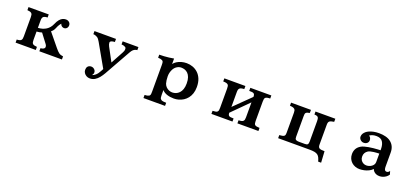

<svg xmlns="http://www.w3.org/2000/svg" viewBox="39 -1591 5922 2741"><g transform="rotate(20 3000.0 -220.5)"><path d="M730 -557.1Q748.5 -557.1 764.6 -549.3Q780.8 -541.5 790.8 -526.9Q800.8 -512.2 800.8 -492.2Q800.8 -473.6 793 -460Q785.2 -446.3 772.5 -438.7Q759.8 -431.2 745.1 -431.2Q729.5 -431.2 717 -438Q704.6 -444.8 697 -455.6Q689.5 -466.3 688 -477.1Q678.7 -470.2 664.3 -448.2Q649.9 -426.3 637.2 -394Q626.5 -367.7 614 -352.3Q601.6 -336.9 585.9 -325.2L746.1 -129.9Q764.2 -108.4 777.8 -93.5Q791.5 -78.6 805.2 -68.8Q818.8 -59.6 834.2 -54.4Q849.6 -49.3 870.1 -46.9V0H526.9V-46.9Q540.5 -48.3 549.8 -50.3Q559.1 -52.2 566.9 -56.2Q577.6 -60.5 584.2 -69.1Q590.8 -77.6 590.8 -87.9Q590.8 -97.2 588.1 -106.2Q585.4 -115.2 578.1 -125L472.2 -265.1Q452.6 -258.3 432.9 -255.4Q413.1 -252.4 393.1 -251V-124Q393.1 -103 396 -89.1Q398.9 -75.2 408.2 -65.9Q417 -57.1 432.6 -53.2Q448.2 -49.3 473.1 -46.9V0H166V-46.9Q214.4 -48.3 231 -64.9Q240.2 -74.2 243.2 -88.4Q246.1 -102.5 246.1 -124V-417Q246.1 -438 242.7 -451.9Q239.3 -465.8 230 -474.1Q220.2 -482.9 205.3 -487.3Q190.4 -491.7 166 -493.2V-540H473.1V-493.2Q427.2 -491.7 410.2 -476.1Q393.1 -460.4 393.1 -422.9V-307.1Q465.8 -311 516.6 -344Q567.4 -377 592.8 -436Q613.8 -485.4 636.5 -511.5Q659.2 -537.6 682.6 -547.4Q706.1 -557.1 730 -557.1Z M1168 -540H1495.1V-493.2Q1479.5 -493.2 1466.6 -490.5Q1453.6 -487.8 1443.8 -483.9Q1435.1 -480.5 1429.4 -474.4Q1423.8 -468.3 1423.8 -459Q1423.8 -445.3 1428 -432.4Q1432.1 -419.4 1439.9 -403.8L1548.8 -201.2L1649.9 -387.2Q1659.7 -404.3 1664.3 -418Q1668.9 -431.6 1668.9 -449.2Q1668.9 -469.2 1653.8 -478Q1642.1 -484.9 1627 -489Q1611.8 -493.2 1596.2 -493.2V-540H1835.9V-493.2Q1817.4 -493.2 1801.3 -485.4Q1785.2 -477.5 1773.9 -466.8Q1759.8 -453.6 1743.7 -425.8Q1727.5 -397.9 1702.1 -352.1L1520 -27.8Q1497.6 11.2 1470.7 44.7Q1443.8 78.1 1410.2 98.1Q1376.5 118.2 1334 118.2Q1306.6 118.2 1283.2 105.2Q1259.8 92.3 1245.8 70.8Q1231.9 49.3 1231.9 24.9Q1231.9 -6.8 1246.1 -24.9Q1254.9 -36.1 1268.3 -42.5Q1281.7 -48.8 1299.8 -48.8Q1316.9 -48.8 1332.5 -40.3Q1348.1 -31.7 1358.2 -17.1Q1368.2 -2.4 1368.2 15.1Q1368.2 29.3 1363.5 40.3Q1358.9 51.3 1350.1 62Q1372.6 56.6 1400.4 32.7Q1428.2 8.8 1452.1 -37.1L1471.2 -73.2L1275.9 -417Q1265.6 -435.5 1253.4 -451.4Q1241.2 -467.3 1229 -474.1Q1216.3 -481.4 1200.7 -487.1Q1185.1 -492.7 1168 -493.2Z M2370.1 -477.1Q2387.7 -501 2417 -519.8Q2446.3 -538.6 2483.9 -549.3Q2521.5 -560.1 2564 -560.1Q2612.3 -560.1 2657.2 -543.7Q2702.1 -527.3 2737.8 -493.9Q2773.4 -460.4 2794.2 -409.2Q2814.9 -357.9 2814.9 -288.1Q2814.9 -233.4 2800.5 -190.4Q2786.1 -147.5 2761 -115.7Q2735.8 -84 2703.1 -63.2Q2670.4 -42.5 2634 -32.2Q2597.7 -22 2561 -22Q2503.9 -22 2456.1 -37.6Q2408.2 -53.2 2380.9 -85.9V-12.2Q2380.9 10.3 2383.1 23.9Q2385.3 37.6 2390.1 45.4Q2395 53.2 2403.8 59.1Q2414.6 65.4 2432.6 68.6Q2450.7 71.8 2480 71.8V119.1H2151.9V71.8Q2172.4 71.8 2188.7 68.4Q2205.1 64.9 2215.8 59.1Q2225.1 53.7 2229.5 45.9Q2233.9 38.1 2235.4 24.2Q2236.8 10.3 2236.8 -12.2V-409.2Q2236.8 -442.9 2233.2 -457.8Q2229.5 -472.7 2215.8 -480Q2205.1 -485.8 2188.7 -489.5Q2172.4 -493.2 2151.9 -493.2V-540Q2185.1 -540 2222.4 -542.2Q2259.8 -544.4 2297.9 -549.1Q2335.9 -553.7 2370.1 -560.1ZM2513.2 -474.1Q2477.5 -474.1 2445.6 -453.6Q2413.6 -433.1 2395 -395Q2385.7 -376.5 2378.4 -351.1Q2371.1 -325.7 2371.1 -292Q2371.1 -262.2 2375 -232.9Q2378.9 -203.6 2384.8 -185.1Q2394.5 -156.2 2414.6 -136.2Q2434.6 -116.2 2459.7 -106.2Q2484.9 -96.2 2509.8 -96.2Q2537.6 -96.2 2564.5 -106.7Q2591.3 -117.2 2613.3 -139.9Q2635.3 -162.6 2648.2 -199Q2661.1 -235.4 2661.1 -287.1Q2661.1 -342.3 2647.9 -378.4Q2634.8 -414.6 2613.3 -435.5Q2591.8 -456.5 2565.7 -465.3Q2539.6 -474.1 2513.2 -474.1Z M3141.1 -540H3460.9V-493.2Q3410.2 -491.7 3392.1 -475.1Q3382.3 -465.8 3378.7 -452.1Q3375 -438.5 3375 -417V-190.9L3622.1 -433.1Q3622.1 -454.6 3617.9 -466.3Q3613.8 -478 3604 -483.9Q3594.2 -490.2 3577.4 -491.5Q3560.5 -492.7 3536.1 -493.2V-540H3855V-493.2Q3827.1 -492.7 3810.5 -489Q3793.9 -485.4 3784.2 -477.1Q3774.9 -468.8 3772 -453.9Q3769 -439 3769 -415V-120.1Q3769 -99.1 3772 -85.2Q3774.9 -71.3 3784.2 -63Q3793 -54.7 3810.1 -51.5Q3827.1 -48.3 3855 -46.9V0H3536.1V-46.9Q3564 -47.9 3580.6 -52Q3597.2 -56.2 3606 -64.9Q3615.7 -74.7 3618.9 -88.4Q3622.1 -102.1 3622.1 -123V-350.1L3375 -103Q3375 -84.5 3379.2 -73.2Q3383.3 -62 3393.1 -56.2Q3402.8 -49.8 3419.7 -48.8Q3436.5 -47.9 3460.9 -46.9V0H3141.1V-46.9Q3170.4 -47.9 3187.3 -51.3Q3204.1 -54.7 3212.9 -63Q3222.7 -72.3 3225.3 -86.4Q3228 -100.6 3228 -123V-415Q3228 -438 3225.1 -452.9Q3222.2 -467.8 3212.9 -476.1Q3203.6 -484.4 3186.8 -488.5Q3169.9 -492.7 3141.1 -493.2Z M4154.8 -540H4457V-493.2Q4433.6 -489.3 4420.2 -484.1Q4406.7 -479 4398.9 -470.2Q4392.6 -461.9 4390.9 -449.2Q4389.2 -436.5 4389.2 -417V-107.9Q4389.2 -94.2 4391.4 -84Q4393.6 -73.7 4399.9 -66.9Q4406.7 -60.5 4419.9 -56.9Q4433.1 -53.2 4455.1 -53.2H4542Q4572.8 -53.2 4583 -64.9Q4594.2 -78.1 4594.2 -107.9V-416Q4594.2 -437 4592 -450.7Q4589.8 -464.4 4584 -474.1Q4578.1 -483.9 4564.5 -488.8Q4550.8 -493.7 4525.9 -495.1V-540H4827.1V-493.2Q4800.8 -489.7 4784.7 -484.6Q4768.6 -479.5 4757.8 -471.2Q4748.5 -462.9 4744.9 -449.5Q4741.2 -436 4741.2 -416V-118.2Q4741.2 -98.6 4745.1 -85.7Q4749 -72.8 4759.8 -64.9Q4771 -57.6 4790.5 -54.7Q4810.1 -51.8 4840.8 -51.8L4851.1 119.1H4806.2Q4796.9 84.5 4785.6 61.5Q4774.4 38.6 4755.9 24.9Q4737.3 11.2 4707.3 5.6Q4677.2 0 4629.9 0H4154.8V-46.9Q4182.6 -48.3 4199.7 -52.5Q4216.8 -56.6 4226.1 -63Q4235.8 -70.8 4239 -82Q4242.2 -93.3 4242.2 -108.9V-417Q4242.2 -437 4239 -450.4Q4235.8 -463.9 4226.1 -473.1Q4216.8 -481.9 4199.7 -486.8Q4182.6 -491.7 4154.8 -493.2Z M5484.9 -560.1Q5540.5 -560.1 5586.4 -548.3Q5632.3 -536.6 5665 -511.2Q5698.2 -485.8 5716.6 -447Q5734.9 -408.2 5734.9 -356V-147Q5734.9 -119.1 5739.7 -104.5Q5744.6 -89.8 5753.4 -84.5Q5762.2 -79.1 5773.9 -79.1Q5786.1 -79.1 5797.9 -86.7Q5809.6 -94.2 5816.9 -107.9L5832 -57.1Q5818.4 -35.2 5796.9 -19Q5775.4 -2.9 5750 6.1Q5724.6 15.1 5698.2 15.1Q5668.9 15.1 5646.2 5.6Q5623.5 -3.9 5609.1 -19.8Q5594.7 -35.6 5588.9 -54.2Q5565.9 -29.3 5533.2 -13.2Q5500.5 2.9 5464.6 10.5Q5428.7 18.1 5395 18.1Q5359.9 18.1 5328.6 6.3Q5297.4 -5.4 5273.4 -27.3Q5249.5 -49.3 5235.8 -80.1Q5222.2 -110.8 5222.2 -148.9Q5222.2 -191.9 5240.7 -227.1Q5259.3 -262.2 5300.8 -287.1Q5319.8 -298.3 5348.9 -306.9Q5377.9 -315.4 5412.1 -321.3Q5446.3 -327.1 5480.7 -330.8Q5515.1 -334.5 5543.9 -335.9L5587.9 -337.9V-353Q5587.9 -427.2 5559.1 -467.8Q5530.8 -508.8 5463.9 -508.8Q5429.7 -508.8 5404.3 -500.5Q5378.9 -492.2 5360.8 -478Q5376 -473.1 5385.5 -455.3Q5395 -437.5 5395 -418.9Q5395 -392.6 5375.7 -374.3Q5356.4 -356 5321.8 -356Q5303.7 -356 5287.6 -365.7Q5271.5 -375.5 5261.7 -390.6Q5252 -405.8 5252 -421.9Q5252 -449.7 5264.2 -469.5Q5276.4 -489.3 5295.9 -505.9Q5312 -519.5 5339.4 -532Q5366.7 -544.4 5403.6 -552.2Q5440.4 -560.1 5484.9 -560.1ZM5550.8 -285.2Q5528.8 -284.2 5503.9 -281Q5479 -277.8 5456.5 -272Q5434.1 -266.1 5419.9 -256.8Q5397 -241.7 5384 -219.2Q5371.1 -196.8 5371.1 -166Q5371.1 -134.3 5385.3 -111.6Q5399.4 -88.9 5422.1 -76.9Q5444.8 -64.9 5469.2 -64.9Q5490.7 -64.9 5511.7 -71.8Q5532.7 -78.6 5549.8 -91.1Q5566.9 -103.5 5576.9 -120.8Q5586.9 -138.2 5586.9 -159.2V-287.1Z"/></g></svg>

Font: BIZ UDMincho
Style: Bold
Weight: 700
Monospace: yes
Designer: TypeBank Co., Ltd.
Foundry: Morisawa Inc.
Version: Version 1.06